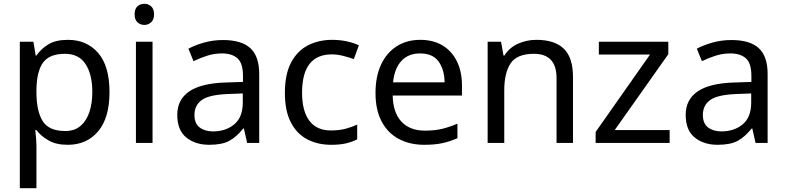

<svg xmlns="http://www.w3.org/2000/svg" viewBox="-20 -757 4167 1017"><path d="M340 -546Q439 -546 499.5 -477Q560 -408 560 -269Q560 -132 499.5 -61Q439 10 339 10Q277 10 236.5 -13.5Q196 -37 173 -68H167Q169 -51 171 -25Q173 1 173 20V240H85V-536H157L169 -463H173Q197 -498 236 -522Q275 -546 340 -546ZM324 -472Q242 -472 208.5 -426Q175 -380 173 -286V-269Q173 -170 205.5 -116.5Q238 -63 326 -63Q375 -63 406.5 -90Q438 -117 453.5 -163.5Q469 -210 469 -270Q469 -362 433.5 -417Q398 -472 324 -472Z M745 -737Q765 -737 780.5 -723.5Q796 -710 796 -681Q796 -653 780.5 -639Q765 -625 745 -625Q723 -625 708 -639Q693 -653 693 -681Q693 -710 708 -723.5Q723 -737 745 -737ZM788 -536V0H700V-536Z M1161 -545Q1259 -545 1306 -502Q1353 -459 1353 -365V0H1289L1272 -76H1268Q1233 -32 1194.5 -11Q1156 10 1088 10Q1015 10 967 -28.5Q919 -67 919 -149Q919 -229 982 -272.5Q1045 -316 1176 -320L1267 -323V-355Q1267 -422 1238 -448Q1209 -474 1156 -474Q1114 -474 1076 -461.5Q1038 -449 1005 -433L978 -499Q1013 -518 1061 -531.5Q1109 -545 1161 -545ZM1187 -259Q1087 -255 1048.5 -227Q1010 -199 1010 -148Q1010 -103 1037.5 -82Q1065 -61 1108 -61Q1176 -61 1221 -98.5Q1266 -136 1266 -214V-262Z M1734 10Q1663 10 1607.5 -19Q1552 -48 1520.5 -109Q1489 -170 1489 -265Q1489 -364 1522 -426Q1555 -488 1611.5 -517Q1668 -546 1740 -546Q1781 -546 1819 -537.5Q1857 -529 1881 -517L1854 -444Q1830 -453 1798 -461Q1766 -469 1738 -469Q1580 -469 1580 -266Q1580 -169 1618.5 -117.5Q1657 -66 1733 -66Q1777 -66 1810.5 -75Q1844 -84 1872 -97V-19Q1845 -5 1812.5 2.5Q1780 10 1734 10Z M2206 -546Q2275 -546 2324.5 -516Q2374 -486 2400.5 -431.5Q2427 -377 2427 -304V-251H2060Q2062 -160 2106.5 -112.5Q2151 -65 2231 -65Q2282 -65 2321.5 -74.5Q2361 -84 2403 -102V-25Q2362 -7 2322 1.5Q2282 10 2227 10Q2151 10 2092.5 -21Q2034 -52 2001.5 -113.5Q1969 -175 1969 -264Q1969 -352 1998.5 -415Q2028 -478 2081.5 -512Q2135 -546 2206 -546ZM2205 -474Q2142 -474 2105.5 -433.5Q2069 -393 2062 -321H2335Q2334 -389 2303 -431.5Q2272 -474 2205 -474Z M2821 -546Q2917 -546 2966 -499.5Q3015 -453 3015 -349V0H2928V-343Q2928 -472 2808 -472Q2719 -472 2685 -422Q2651 -372 2651 -278V0H2563V-536H2634L2647 -463H2652Q2678 -505 2724 -525.5Q2770 -546 2821 -546Z M3527 0H3135V-58L3423 -468H3152V-536H3520V-470L3236 -68H3527Z M3854 -545Q3952 -545 3999 -502Q4046 -459 4046 -365V0H3982L3965 -76H3961Q3926 -32 3887.5 -11Q3849 10 3781 10Q3708 10 3660 -28.5Q3612 -67 3612 -149Q3612 -229 3675 -272.5Q3738 -316 3869 -320L3960 -323V-355Q3960 -422 3931 -448Q3902 -474 3849 -474Q3807 -474 3769 -461.5Q3731 -449 3698 -433L3671 -499Q3706 -518 3754 -531.5Q3802 -545 3854 -545ZM3880 -259Q3780 -255 3741.5 -227Q3703 -199 3703 -148Q3703 -103 3730.5 -82Q3758 -61 3801 -61Q3869 -61 3914 -98.5Q3959 -136 3959 -214V-262Z"/></svg>

Font: Noto Sans Shavian
Style: Regular
Weight: 400
Designer: Monotype Design Team
Foundry: Monotype Imaging Inc.
Version: Version 2.001; ttfautohint (v1.8.4.7-5d5b)